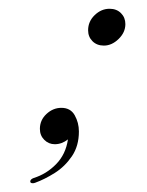

<svg xmlns="http://www.w3.org/2000/svg" viewBox="-20 -314 336 438"><path d="M217 -210Q201 -210 191 -220Q181 -230 181 -245Q181 -265 196 -279.5Q211 -294 230 -294Q246 -294 256 -284Q266 -274 266 -259Q266 -240 250.5 -225Q235 -210 217 -210ZM60 103Q57 104 55 104Q49 104 49 100Q49 95 57 92Q86 83 108 60.5Q130 38 135 4Q121 15 105 15Q91 15 81 5Q71 -5 71 -20Q71 -40 86 -54Q101 -68 120 -68Q141 -68 150.5 -51Q160 -34 160 -14Q160 19 144 42.5Q128 66 105 80.5Q82 95 60 103Z"/></svg>

Font: Great Vibes
Style: Regular
Weight: 400
Designer: Robert E. Leuschke, Viktoriya Grabowska, Viviana Monsalve, Eben Sorkin
Foundry: Robert E. Leuschke
Version: Version 1.103; ttfautohint (v1.8.4.7-5d5b)